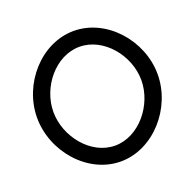

<svg xmlns="http://www.w3.org/2000/svg" viewBox="-109 -705 848 831"><g transform="rotate(-20 314.5 -289.5)"><path d="M35 -290C35 -134 161 11 312 11C463 11 590 -134 590 -290C590 -446 463 -590 312 -590C161 -590 35 -446 35 -290ZM110 -290C110 -404 201 -517 312 -517C423 -517 515 -404 515 -290C515 -176 423 -62 312 -62C201 -62 110 -176 110 -290Z"/></g></svg>

Font: Charger Sport
Style: Lit
Weight: 300
Designer: Jasper
Foundry: Cannot Into Space Fonts
Version: Version 1.1